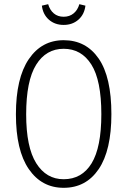

<svg xmlns="http://www.w3.org/2000/svg" viewBox="-20 -886 608 917"><path d="M512 -341Q512 -168 451.5 -78.5Q391 11 284 11Q179 11 117.5 -78.5Q56 -168 56 -340Q56 -513 117.5 -603.5Q179 -694 284 -694Q391 -694 451.5 -606Q512 -518 512 -341ZM105 -340Q105 -183 153 -106.5Q201 -30 284 -30Q371 -30 417.5 -106Q464 -182 464 -341Q464 -502 416.5 -577.5Q369 -653 284 -653Q200 -653 152.5 -576.5Q105 -500 105 -340ZM180 -859 210 -866Q218 -838 237 -822Q256 -806 284 -806Q312 -806 331.5 -822Q351 -838 359 -866L388 -859Q383 -817 354.5 -792Q326 -767 284 -767Q242 -767 213.5 -792Q185 -817 180 -859Z"/></svg>

Font: Fira Sans Extra Condensed ExtraLight
Style: Regular
Weight: 275
Width: 1
Designer: Carrois Corporate & Edenspiekermann AG
Foundry: Carrois Corporate GbR & Edenspiekermann AG
Version: Version 4.203